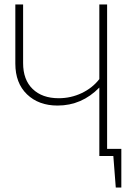

<svg xmlns="http://www.w3.org/2000/svg" viewBox="-20 -702 621 864"><path d="M526 -32V142H501L490 0H427V-308Q348 -227 239 -227Q154 -227 101.5 -277.5Q49 -328 49 -416V-682H84V-418Q84 -343 127 -301.5Q170 -260 244 -260Q299 -260 347.5 -283Q396 -306 427 -346V-682H462V-32Z"/></svg>

Font: FiraSans
Style: Regular
Weight: 200
Designer: Carrois Corporate & Edenspiekermann AG
Foundry: Carrois Corporate GbR & Edenspiekermann AG
Version: Version 3.106;PS 003.106;hotconv 1.0.70;makeotf.lib2.5.58329